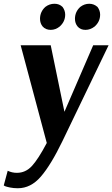

<svg xmlns="http://www.w3.org/2000/svg" viewBox="-29 -741 598 1022"><path d="M212 -704Q234 -721 261 -721Q287 -721 304 -704Q318 -685 318 -663Q318 -626 289 -600Q267 -582 241 -582Q214 -582 198 -600Q184 -617 184 -641Q184 -678 212 -704ZM398 -704Q420 -721 446 -721Q471 -721 490 -704Q504 -685 504 -663Q504 -626 475 -600Q452 -582 426 -582Q399 -582 384 -600Q370 -617 370 -641Q370 -678 398 -704ZM12 168Q35 179 61 179Q107 179 140.5 143Q174 107 220 20L81 -500H241L314 -146L467 -500H549L303 11Q242 137 188.5 199Q135 261 66 261Q43 261 24 257Q5 253 -2 250L-9 246Z"/></svg>

Font: Arsenal
Style: Bold Italic
Weight: 700
Italic angle: -9.10001°
Designer: Andrij Shevchenko
Foundry: Stairsfor
Version: Version 2.001;PS 002.001;hotconv 1.0.88;makeotf.lib2.5.64775